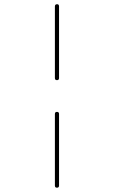

<svg xmlns="http://www.w3.org/2000/svg" viewBox="-20 -750 540 910"><path d="M240.2 129.9V-210Q240.2 -219.7 250 -219.7Q259.8 -219.7 259.8 -210V129.9Q259.8 139.6 250 139.6Q240.2 139.6 240.2 129.9ZM240.2 -379.9V-719.7Q240.2 -729.5 250 -730Q259.8 -730.5 259.8 -719.7V-379.9Q259.8 -370.1 250 -370.1Q240.2 -370.1 240.2 -379.9Z"/></svg>

Font: Rounded-X Mgen+ 1m thin
Style: Regular
Weight: 100
Designer: [Source Han Sans]
Ryoko NISHIZUKA  (kana & ideographs); Paul D. Hunt (Latin, Greek & Cyrillic); Wenlong ZHANG  (bopomofo
Version: Version 1.059.20150602